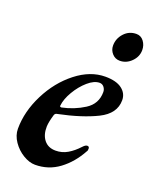

<svg xmlns="http://www.w3.org/2000/svg" viewBox="-126 -708 632 794"><g transform="rotate(20 190.5 -311.0)"><path d="M9 -101Q9 -177 47.5 -253.5Q86 -330 148 -378.5Q210 -427 276 -427Q324 -427 349 -408Q374 -389 374 -359Q374 -300 308.5 -267.5Q243 -235 141 -214Q132 -213 129 -205Q119 -172 118 -151Q117 -114 135 -91.5Q153 -69 186 -69Q214 -69 238 -83Q262 -97 285 -122Q295 -133 303 -133Q312 -133 312 -123Q312 -114 309 -111Q278 -54 231.5 -19.5Q185 15 126 15Q101 15 73.5 -1.5Q46 -18 27.5 -45Q9 -72 9 -101ZM289 -364Q289 -376 281.5 -385.5Q274 -395 262 -395Q238 -395 211 -371.5Q184 -348 164 -314Q144 -280 141 -251V-249Q141 -245 148 -245Q201 -256 245 -284Q289 -312 289 -364ZM261 -559Q261 -590 282.5 -613.5Q304 -637 336 -637Q356 -637 368.5 -620.5Q381 -604 381 -582Q381 -553 359 -531Q337 -509 308 -509Q288 -509 274.5 -524Q261 -539 261 -559Z"/></g></svg>

Font: EB Garamond SemiBold
Style: Italic
Weight: 600
Italic angle: -17.2°
Designer: Georg Duffner and Octavio Pardo
Foundry: Georg Duffner
Version: Version 1.000